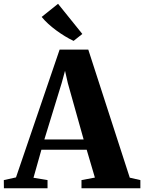

<svg xmlns="http://www.w3.org/2000/svg" viewBox="-58 -1012 774 1032"><path d="M28 -58.5 262.5 -745.5H416.5L639.5 -57L696.5 -44V0H380V-44L452 -57.5L408 -207H164.5L122 -56.5L197.5 -44V0H-37L-37.5 -44ZM391.5 -262.5 306.5 -565.5 291.5 -631.5 273.5 -565.5 180.5 -262.5ZM337 -792.5Q314.5 -803 290.8 -817.5Q267 -832 244.2 -848.8Q221.5 -865.5 201.2 -884Q181 -902.5 166 -921L254 -991.5L384.5 -829.5L338 -792.5Z"/></svg>

Font: Merriweather 72pt ExtraBold
Style: Regular
Weight: 800
Version: Version 2.100